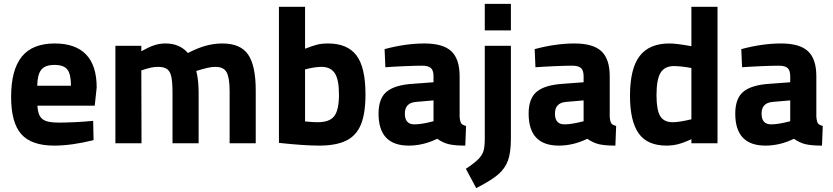

<svg xmlns="http://www.w3.org/2000/svg" viewBox="-20 -735 4274 985"><path d="M466 -193H172Q174 -158 184.5 -139.5Q195 -121 218 -113.5Q241 -106 284 -106Q318 -106 368 -108.5Q418 -111 458 -115L460 -16Q347 12 258 12Q141 12 89 -47Q37 -106 37 -238Q37 -376 91.5 -444Q146 -512 261 -512Q367 -512 421.5 -455.5Q476 -399 476 -286ZM344 -295Q344 -355 325.5 -378.5Q307 -402 260 -402Q212 -402 192 -377.5Q172 -353 171 -295Z M1292 -271V0H1158V-267Q1158 -335 1143 -363.5Q1128 -392 1085 -392Q1068 -392 1047 -387.5Q1026 -383 987 -371Q999 -324 999 -259V0H865V-257Q865 -311 859.5 -339Q854 -367 838.5 -379.5Q823 -392 791 -392Q771 -392 752 -387.5Q733 -383 705 -374L706 0H572V-500H705V-472Q742 -493 770 -502.5Q798 -512 829 -512Q902 -512 944 -463Q992 -488 1034.5 -500Q1077 -512 1121 -512Q1214 -512 1253 -455Q1292 -398 1292 -271Z M1855 -251Q1855 -153 1831.5 -96Q1808 -39 1756 -13.5Q1704 12 1617 12Q1541 12 1411 -2V-700H1545V-485Q1583 -500 1607 -506Q1631 -512 1663 -512Q1762 -512 1808.5 -451Q1855 -390 1855 -251ZM1719 -250Q1719 -327 1697.5 -359.5Q1676 -392 1629 -392Q1596 -392 1545 -379V-112Q1586 -108 1609 -108Q1671 -108 1695 -139.5Q1719 -171 1719 -250Z M2367 12Q2314 12 2283.5 5Q2253 -2 2223 -23Q2151 12 2077 12Q1922 12 1922 -152Q1922 -230 1963.5 -264.5Q2005 -299 2097 -305L2204 -313V-344Q2204 -374 2190.5 -386Q2177 -398 2145 -398Q2112 -398 2054 -395.5Q1996 -393 1957 -390L1953 -483Q2061 -512 2157 -512Q2253 -512 2295.5 -472Q2338 -432 2338 -344V-136Q2340 -111 2346.5 -102Q2353 -93 2371 -89ZM2106 -97Q2143 -97 2204 -113V-220L2113 -212Q2057 -207 2057 -152Q2057 -97 2106 -97Z M2467 -715H2601V-579H2467ZM2370 131Q2415 101 2434.5 81Q2454 61 2460.5 39Q2467 17 2467 -24V-500H2601V-23Q2601 47 2586 88.5Q2571 130 2534.5 161Q2498 192 2423 230Z M3137 12Q3084 12 3053.5 5Q3023 -2 2993 -23Q2921 12 2847 12Q2692 12 2692 -152Q2692 -230 2733.5 -264.5Q2775 -299 2867 -305L2974 -313V-344Q2974 -374 2960.5 -386Q2947 -398 2915 -398Q2882 -398 2824 -395.5Q2766 -393 2727 -390L2723 -483Q2831 -512 2927 -512Q3023 -512 3065.5 -472Q3108 -432 3108 -344V-136Q3110 -111 3116.5 -102Q3123 -93 3141 -89ZM2876 -97Q2913 -97 2974 -113V-220L2883 -212Q2827 -207 2827 -152Q2827 -97 2876 -97Z M3661 -700V0H3527V-21Q3486 -2 3457.5 5Q3429 12 3400 12Q3300 12 3256 -51.5Q3212 -115 3212 -243Q3212 -383 3261.5 -447.5Q3311 -512 3414 -512Q3451 -512 3527 -498V-700ZM3527 -123V-386Q3474 -396 3438 -396Q3390 -396 3369 -362Q3348 -328 3348 -246Q3348 -171 3367 -139.5Q3386 -108 3431 -108Q3464 -108 3527 -123Z M4197 12Q4144 12 4113.5 5Q4083 -2 4053 -23Q3981 12 3907 12Q3752 12 3752 -152Q3752 -230 3793.5 -264.5Q3835 -299 3927 -305L4034 -313V-344Q4034 -374 4020.5 -386Q4007 -398 3975 -398Q3942 -398 3884 -395.5Q3826 -393 3787 -390L3783 -483Q3891 -512 3987 -512Q4083 -512 4125.5 -472Q4168 -432 4168 -344V-136Q4170 -111 4176.5 -102Q4183 -93 4201 -89ZM3936 -97Q3973 -97 4034 -113V-220L3943 -212Q3887 -207 3887 -152Q3887 -97 3936 -97Z"/></svg>

Font: Cairo
Style: Bold
Weight: 700
Designer: Mohamed Gaber
Foundry: Kief Type Foundry
Version: Version 2.100